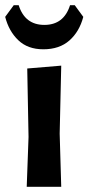

<svg xmlns="http://www.w3.org/2000/svg" viewBox="-40 -720 341 740"><path d="M248 -700 281 -655Q266 -598 227.5 -564Q189 -530 127 -530Q67 -530 30.5 -565Q-6 -600 -20 -655L13 -700H32Q56 -624 131 -624Q206 -624 230 -700ZM63 0 70 -192 65 -456 196 -467 190 -205 196 0Z"/></svg>

Font: Alegreya Sans SC
Style: Bold
Weight: 700
Designer: Juan Pablo del Peral
Foundry: Huerta Tipografica
Version: Version 2.007